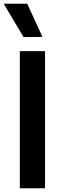

<svg xmlns="http://www.w3.org/2000/svg" viewBox="-29 -1016 341 1036"><path d="M200 -817 118 -996H-9L98 -816ZM214 0V-740H78V0Z"/></svg>

Font: Be Vietnam Pro SemiBold
Style: Regular
Weight: 600
Designer: Lam Bao, Tony Le, Vietanh Nguyen
Foundry: Yellow Type Foundry
Version: Version 1.002